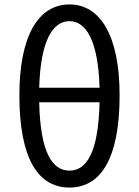

<svg xmlns="http://www.w3.org/2000/svg" viewBox="-20 -829 623 862"><path d="M292 13C431 13 517 -115 517 -401C517 -667 431 -809 292 -809C152 -809 67 -668 67 -401C67 -115 152 13 292 13ZM292 -734C366 -734 421 -647 427 -435H156C162 -647 217 -734 292 -734ZM292 -63C216 -63 161 -141 156 -370H427C422 -141 367 -63 292 -63Z"/></svg>

Font: Microsoft YaHei
Style: Regular
Weight: 400
Designer: Ryoko NISHIZUKA 西塚涼子 (kana, bopomofo & ideographs); Paul D. Hunt (Latin, Greek & Cyrillic); Sandoll Communications 산돌커뮤니
Foundry: Adobe
Version: Version 2.001;hotconv 1.0.111;makeotfexe 2.5.65597